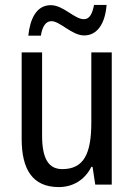

<svg xmlns="http://www.w3.org/2000/svg" viewBox="-20 -750 545 780"><path d="M95 -605H146C152 -643 166 -664 189 -664C224 -664 272 -606 322 -606C373 -606 407 -651 413 -730H362C355 -694 344 -672 321 -672C282 -672 238 -729 186 -729C128 -729 102 -673 95 -605ZM434 -537H351V-253C351 -126 321 -63 233 -63C177 -63 151 -106 151 -199V-537H68V-186C68 -62 112 10 219 10C275 10 324 -18 351 -72H356L367 0H434Z"/></svg>

Font: Noto Sans Condensed
Style: Regular
Weight: 400
Width: 3
Designer: Monotype Design Team
Foundry: Monotype Imaging Inc.
Version: Version 2.013